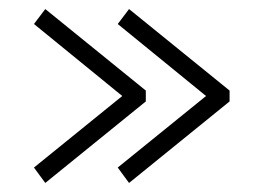

<svg xmlns="http://www.w3.org/2000/svg" viewBox="-20 -534 582 424"><path d="M55 -164 250 -322 55 -481 80 -514 302 -334V-310L80 -130ZM240 -164 435 -322 240 -481 265 -514 487 -334V-310L265 -130Z"/></svg>

Font: Prompt ExtraLight
Style: Regular
Weight: 275
Designer: Katatrad Team
Foundry: CadsonDemak
Version: Version 1.001